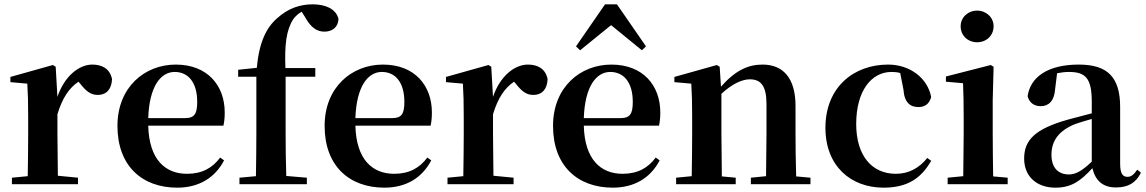

<svg xmlns="http://www.w3.org/2000/svg" viewBox="-20 -850 5288 886"><path d="M106 0H340V-30L247 -39L245 -235V-323C268 -398 298 -443 342 -473L350 -464C375 -432 397 -412 430 -412C475 -412 495 -442 497 -485C487 -534 450 -552 406 -552C344 -552 277 -498 245 -403L237 -542L224 -550L28 -495V-471L106 -464C109 -415 110 -377 110 -310V-235C110 -180 109 -95 108 -37L35 -30V0Z M798 16C897 16 972 -29 1014 -110L996 -123C961 -76 914 -48 843 -48C743 -48 668 -113 664 -270H1011C1015 -288 1017 -306 1017 -331C1017 -455 938 -552 791 -552C649 -552 522 -449 522 -269C522 -84 636 16 798 16ZM664 -305C669 -452 722 -518 786 -518C850 -518 890 -468 890 -380C890 -326 878 -305 835 -305Z M1160 0H1396V-30L1301 -38C1299 -104 1298 -170 1298 -235V-496H1435V-536H1297C1293 -644 1301 -711 1333 -761C1342 -774 1356 -787 1372 -796L1389 -769C1415 -722 1443 -704 1477 -704C1518 -704 1541 -729 1542 -763C1530 -811 1479 -830 1423 -830C1365 -830 1309 -812 1258 -765C1209 -722 1176 -656 1165 -537L1079 -528V-496H1163V-235C1163 -169 1162 -103 1161 -37L1085 -30V0Z M1754 16C1853 16 1928 -29 1970 -110L1952 -123C1917 -76 1870 -48 1799 -48C1699 -48 1624 -113 1620 -270H1967C1971 -288 1973 -306 1973 -331C1973 -455 1894 -552 1747 -552C1605 -552 1478 -449 1478 -269C1478 -84 1592 16 1754 16ZM1620 -305C1625 -452 1678 -518 1742 -518C1806 -518 1846 -468 1846 -380C1846 -326 1834 -305 1791 -305Z M2116 0H2350V-30L2257 -39L2255 -235V-323C2278 -398 2308 -443 2352 -473L2360 -464C2385 -432 2407 -412 2440 -412C2485 -412 2505 -442 2507 -485C2497 -534 2460 -552 2416 -552C2354 -552 2287 -498 2255 -403L2247 -542L2234 -550L2038 -495V-471L2116 -464C2119 -415 2120 -377 2120 -310V-235C2120 -180 2119 -95 2118 -37L2045 -30V0Z M2808 16C2907 16 2982 -29 3024 -110L3006 -123C2971 -76 2924 -48 2853 -48C2753 -48 2678 -113 2674 -270H3021C3025 -288 3027 -306 3027 -331C3027 -455 2948 -552 2801 -552C2659 -552 2532 -449 2532 -269C2532 -84 2646 16 2808 16ZM2674 -305C2679 -452 2732 -518 2796 -518C2860 -518 2900 -468 2900 -380C2900 -326 2888 -305 2845 -305ZM2942 -618 2961 -636 2827 -830H2772L2638 -636L2657 -618L2800 -734Z M3514 0H3720V-30L3654 -36C3652 -93 3651 -177 3651 -235V-361C3651 -493 3591 -552 3499 -552C3433 -552 3374 -526 3307 -450L3301 -542L3288 -550L3092 -495V-471L3170 -464C3173 -415 3174 -376 3174 -310V-235C3174 -180 3173 -94 3172 -37L3100 -30V0H3375V-30L3311 -36L3309 -235V-417C3359 -464 3406 -484 3440 -484C3491 -484 3517 -454 3517 -370V-235L3515 -37L3445 -30V0Z M4057 16C4164 16 4229 -24 4277 -108L4259 -121C4221 -74 4173 -48 4114 -48C4003 -48 3931 -132 3931 -278C3931 -429 4000 -518 4094 -518C4108 -518 4121 -517 4134 -513L4149 -437C4153 -376 4181 -356 4218 -356C4248 -356 4268 -370 4277 -402C4261 -488 4181 -552 4078 -552C3922 -552 3789 -450 3789 -260C3789 -83 3907 16 4057 16Z M4489 -655C4531 -655 4565 -685 4565 -729C4565 -770 4531 -801 4489 -801C4447 -801 4413 -770 4413 -729C4413 -685 4447 -655 4489 -655ZM4424 0H4630V-30L4563 -36C4562 -94 4561 -180 4561 -235V-388L4565 -542L4552 -550L4345 -497V-473L4424 -466C4426 -418 4427 -375 4427 -308V-235L4425 -37L4353 -30V0Z M5129 15C5185 15 5221 -5 5245 -53L5228 -67C5210 -41 5198 -34 5183 -34C5161 -34 5149 -48 5149 -95V-356C5149 -494 5091 -552 4958 -552C4817 -552 4735 -496 4722 -406C4730 -376 4752 -360 4783 -360C4817 -360 4845 -382 4849 -439L4858 -512C4878 -516 4895 -518 4913 -518C4990 -518 5018 -488 5018 -381V-327L4908 -298C4756 -255 4706 -204 4706 -118C4706 -34 4766 16 4850 16C4926 16 4967 -16 5021 -74C5034 -18 5068 15 5129 15ZM5018 -104C4969 -57 4940 -45 4913 -45C4864 -45 4832 -75 4832 -136C4832 -203 4869 -248 4940 -277C4960 -284 4988 -293 5018 -301Z"/></svg>

Font: GenRyuMin2 TW B
Style: Regular
Weight: 700
Version: Version 2.100;PS 2.1;hotconv 16.6.51;makeotf.lib2.5.65220 DE